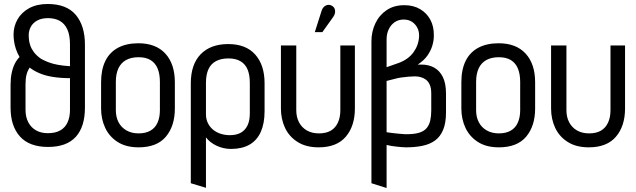

<svg xmlns="http://www.w3.org/2000/svg" viewBox="-20 -729 3191 963"><path d="M219 -709Q165 -709 126.5 -688Q88 -667 68 -632Q48 -597 48 -556Q48 -540 50.5 -522Q53 -504 59.5 -484Q66 -464 78 -443Q64 -429 54 -409Q44 -389 38.5 -362.5Q33 -336 33 -303V-189Q33 -97 80 -44.5Q127 8 221 8Q314 8 360 -42.5Q406 -93 406 -189V-505Q406 -600 360 -654.5Q314 -709 219 -709ZM331 -506V-397Q297 -399 270 -404Q243 -409 222.5 -417Q202 -425 186 -434Q163 -450 150 -467.5Q137 -485 131.5 -502Q126 -519 125 -532.5Q124 -546 124 -552Q124 -576 135 -595.5Q146 -615 167.5 -626.5Q189 -638 221 -638Q255 -638 279.5 -624.5Q304 -611 317.5 -582Q331 -553 331 -506ZM220 -61Q186 -61 161 -75Q136 -89 122 -115.5Q108 -142 108 -178V-305Q108 -335 113 -354.5Q118 -374 129 -390Q149 -374 178.5 -361.5Q208 -349 246.5 -343Q285 -337 331 -337V-178Q331 -142 319 -115.5Q307 -89 282.5 -75Q258 -61 220 -61Z M857 -185V-316Q857 -408 809.5 -460Q762 -512 674 -512Q614 -512 572 -489.5Q530 -467 508.5 -423.5Q487 -380 487 -316V-185Q487 -132 507.5 -88Q528 -44 570 -17Q612 10 675 10Q767 10 812 -43.5Q857 -97 857 -185ZM782 -318V-176Q782 -141 770.5 -114.5Q759 -88 735 -74Q711 -60 675 -60Q640 -60 614 -75Q588 -90 574.5 -116Q561 -142 561 -176V-318Q561 -359 574 -386.5Q587 -414 612.5 -428Q638 -442 675 -442Q712 -442 735.5 -427.5Q759 -413 770.5 -385.5Q782 -358 782 -318Z M1307 -171V-311Q1307 -403 1260 -455.5Q1213 -508 1125 -508Q1036 -508 986.5 -457Q937 -406 937 -311V190L1013 213V-40Q1022 -28 1035 -17.5Q1048 -7 1064.5 1Q1081 9 1099.5 13.5Q1118 18 1138 18Q1194 18 1231.5 -3.5Q1269 -25 1288 -67.5Q1307 -110 1307 -171ZM1233 -313V-161Q1233 -124 1221.5 -100Q1210 -76 1188 -63.5Q1166 -51 1133 -51Q1110 -51 1088.5 -57.5Q1067 -64 1050 -77.5Q1033 -91 1023 -111Q1013 -131 1013 -156V-313Q1013 -355 1025.5 -382Q1038 -409 1063.5 -422.5Q1089 -436 1126 -436Q1162 -436 1186 -422Q1210 -408 1221.5 -381Q1233 -354 1233 -313Z M1760 -185V-501H1687V-176Q1687 -141 1675 -114.5Q1663 -88 1639.5 -74Q1616 -60 1580 -60Q1544 -60 1518.5 -75Q1493 -90 1479.5 -116Q1466 -142 1466 -176V-501H1389V-185Q1389 -132 1409.5 -88Q1430 -44 1472.5 -17Q1515 10 1578 10Q1669 10 1714.5 -43.5Q1760 -97 1760 -185ZM1652 -645Q1659 -655 1660.5 -665.5Q1662 -676 1658.5 -685Q1655 -694 1645 -700Q1634 -706 1624 -704.5Q1614 -703 1606 -696Q1598 -689 1594 -678L1559 -568H1597Z M1843 -522V190L1919 214V-2Q1930 1 1943 3Q1956 5 1970 6.5Q1984 8 1996 9Q2008 10 2016 10Q2061 10 2098 2.5Q2135 -5 2161.5 -24Q2188 -43 2202.5 -77.5Q2217 -112 2217 -165V-259Q2217 -311 2201 -343Q2185 -375 2157.5 -390Q2130 -405 2095 -405H2075Q2107 -426 2124 -450.5Q2141 -475 2148.5 -500.5Q2156 -526 2156 -549Q2157 -595 2139 -629Q2121 -663 2087.5 -683Q2054 -703 2008 -703Q1956 -703 1919 -678Q1882 -653 1862.5 -611.5Q1843 -570 1843 -522ZM1919 -532Q1919 -558 1929 -580.5Q1939 -603 1958.5 -617Q1978 -631 2005 -631Q2029 -631 2046.5 -619.5Q2064 -608 2073.5 -589Q2083 -570 2082 -547Q2081 -525 2074 -505Q2067 -485 2054.5 -467.5Q2042 -450 2023 -436Q2004 -422 1979 -413L1919 -392ZM1919 -66V-323L1962 -334Q1976 -338 1994 -340.5Q2012 -343 2030 -344.5Q2048 -346 2061 -346Q2075 -346 2089 -342.5Q2103 -339 2115.5 -330Q2128 -321 2135.5 -304Q2143 -287 2143 -260V-175Q2143 -147 2138 -124.5Q2133 -102 2119.5 -86Q2106 -70 2079.5 -62.5Q2053 -55 2010 -56Q1998 -57 1984.5 -58Q1971 -59 1959.5 -60.5Q1948 -62 1938.5 -63Q1929 -64 1924 -65Q1919 -66 1919 -66Z M2664 -185V-316Q2664 -408 2616.5 -460Q2569 -512 2481 -512Q2421 -512 2379 -489.5Q2337 -467 2315.5 -423.5Q2294 -380 2294 -316V-185Q2294 -132 2314.5 -88Q2335 -44 2377 -17Q2419 10 2482 10Q2574 10 2619 -43.5Q2664 -97 2664 -185ZM2589 -318V-176Q2589 -141 2577.5 -114.5Q2566 -88 2542 -74Q2518 -60 2482 -60Q2447 -60 2421 -75Q2395 -90 2381.5 -116Q2368 -142 2368 -176V-318Q2368 -359 2381 -386.5Q2394 -414 2419.5 -428Q2445 -442 2482 -442Q2519 -442 2542.5 -427.5Q2566 -413 2577.5 -385.5Q2589 -358 2589 -318Z M3115 -185V-501H3042V-176Q3042 -141 3030 -114.5Q3018 -88 2994.5 -74Q2971 -60 2935 -60Q2899 -60 2873.5 -75Q2848 -90 2834.5 -116Q2821 -142 2821 -176V-501H2744V-185Q2744 -132 2764.5 -88Q2785 -44 2827.5 -17Q2870 10 2933 10Q3024 10 3069.5 -43.5Q3115 -97 3115 -185Z"/></svg>

Font: Advent Pro Medium
Style: Regular
Weight: 500
Designer: VivaRado, Andreas Kalpakidis
Foundry: VivaRado, Andreas Kalpakidis
Version: Version 3.000